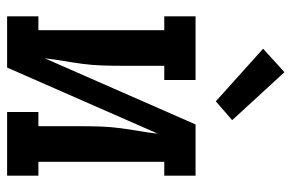

<svg xmlns="http://www.w3.org/2000/svg" viewBox="-160 -660 820 540"><g transform="rotate(90 250.0 -390.0)"><path d="M26 0V-88H65V-442H26V-530H205V-442H165V-318Q165 -291 164 -264.5Q163 -238 159.5 -211.5Q156 -185 151.5 -159Q147 -133 144 -106L330 -530H474V-442H435V-88H474V0H295V-88H335V-212Q335 -239 336 -265.5Q337 -292 340.5 -318.5Q344 -345 348.5 -371Q353 -397 356 -424L170 0ZM265 -587 117 -720 183 -780 318 -633Z"/></g></svg>

Font: Iosevka Slab Semibold
Style: Regular
Weight: 600
Monospace: yes
Designer: Belleve Invis
Foundry: Belleve Invis
Version: Version 11.1.1; ttfautohint (v1.8.3)